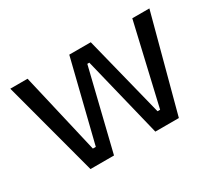

<svg xmlns="http://www.w3.org/2000/svg" viewBox="-103 -711 1011 905"><g transform="rotate(-30 403.0 -258.5)"><path d="M162 0 24 -517H118L220 -78H236L345 -517H462L572 -78H586L688 -517H781L643 0H515L408 -437H397L290 0Z"/></g></svg>

Font: Bricolage Grotesque 20pt
Style: Regular
Weight: 400
Version: Version 1.001;gftools[0.9.33.dev8+g029e19f]